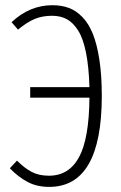

<svg xmlns="http://www.w3.org/2000/svg" viewBox="-20 -714 471 745"><path d="M183.1 -693.8Q218.8 -693.8 247.1 -683.3Q275.4 -672.9 299.8 -647.7Q324.2 -622.6 340.3 -582.5Q356.4 -542.5 365.7 -481.9Q375 -421.4 375 -341.8Q375 11.2 170.9 11.2Q123 11.2 86.9 -8.1Q50.8 -27.3 18.1 -61L45.9 -90.8Q75.2 -61.5 103 -46.9Q130.9 -32.2 169.9 -32.2Q247.6 -32.2 286.6 -104Q325.7 -175.8 327.1 -335H97.2V-376H327.1Q324.7 -455.1 313.7 -509.8Q302.7 -564.5 283.4 -595.2Q264.2 -626 239.5 -639.4Q214.8 -652.8 182.1 -652.8Q144.5 -652.8 115 -640.6Q85.4 -628.4 49.8 -599.1L24.9 -627.9Q95.2 -693.8 183.1 -693.8Z"/></svg>

Font: Fira Sans Compressed ExtraLight
Style: Regular
Weight: 250
Width: 1
Designer: Carrois Corporate & Edenspiekermann AG
Foundry: Carrois Corporate GbR & Edenspiekermann AG
Version: Version 4.203;PS 004.203;hotconv 1.0.88;makeotf.lib2.5.64775